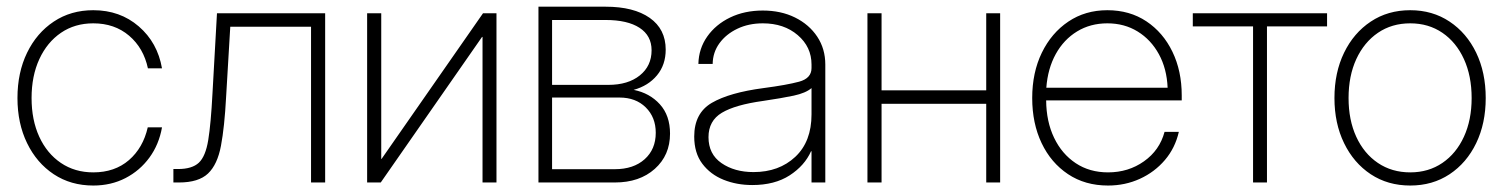

<svg xmlns="http://www.w3.org/2000/svg" viewBox="-20 -556 4580 585"><path d="M264.2 9.3Q195.8 9.3 143.8 -25.1Q91.8 -59.6 62.5 -119.9Q33.2 -180.2 33.2 -257.3Q33.2 -335 62.5 -395.3Q91.8 -455.6 143.8 -490.2Q195.8 -524.9 264.2 -524.9Q345.7 -524.9 402.8 -475.6Q460 -426.3 473.6 -347.7H430.7Q417.5 -409.7 373.3 -447.3Q329.1 -484.9 264.2 -484.9Q208 -484.9 165.8 -456.1Q123.5 -427.2 99.9 -376Q76.2 -324.7 76.2 -257.3Q76.2 -190.4 99.6 -139.4Q123 -88.4 165.5 -59.6Q208 -30.8 264.2 -30.8Q329.6 -30.8 372.8 -68.1Q416 -105.5 430.2 -168H473.6Q464.4 -115.7 435.3 -75.9Q406.2 -36.1 362.3 -13.4Q318.4 9.3 264.2 9.3Z M508.3 0V-41H522.5Q565.4 -41 585.9 -60.3Q606.4 -79.6 614.5 -129.4Q622.6 -179.2 627.4 -271.5L641.1 -515.6H970.7V0H927.7V-474.6H681.6L668.9 -260.3Q664.1 -169.4 653.3 -112.1Q642.6 -54.7 613.8 -27.3Q585 0 525.4 0Z M1492.7 0H1450.2V-443.4H1448.7L1140.1 0H1098.6V-515.6H1141.6V-71.8H1142.6L1451.7 -515.6H1492.7Z M1620.6 0V-535.6H1825.2Q1911.1 -535.6 1959.7 -501.5Q2008.3 -467.3 2008.3 -404.8Q2008.3 -358.4 1981.7 -326.4Q1955.1 -294.4 1910.6 -282.2Q1959.5 -272.5 1990.5 -238.3Q2021.5 -204.1 2021.5 -148.9Q2021.5 -83 1975.1 -41.5Q1928.7 0 1853.5 0ZM1662.1 -40.5H1853.5Q1910.2 -40.5 1944.1 -70.8Q1978 -101.1 1978 -151.4Q1978 -198.7 1947.5 -228.8Q1917 -258.8 1867.7 -258.8H1662.1ZM1662.1 -297.4H1833.5Q1893.6 -297.4 1929.4 -326.2Q1965.3 -355 1965.3 -402.8Q1965.3 -447.3 1928.7 -471.2Q1892.1 -495.1 1825.2 -495.1H1662.1Z M2272 7.8Q2224.6 7.8 2184.6 -8.3Q2144.5 -24.4 2119.9 -57.1Q2095.2 -89.8 2095.2 -140.1Q2095.2 -211.4 2148.9 -242.7Q2202.6 -273.9 2306.2 -287.6Q2377 -296.9 2414.8 -307.1Q2452.6 -317.4 2452.6 -348.6V-359.4Q2452.6 -413.1 2410.6 -449Q2368.7 -484.9 2304.2 -484.9Q2261.2 -484.9 2226.8 -468.5Q2192.4 -452.1 2172.1 -424.3Q2151.9 -396.5 2151.4 -361.3H2107.9Q2108.9 -407.7 2134.8 -444.6Q2160.6 -481.4 2204.6 -502.7Q2248.5 -523.9 2304.2 -523.9Q2359.4 -523.9 2402.3 -502.7Q2445.3 -481.4 2470 -444.3Q2494.6 -407.2 2494.6 -359.4V0H2452.6V-95.2H2451.2Q2431.6 -51.3 2386 -21.7Q2340.3 7.8 2272 7.8ZM2275.9 -31.7Q2353.5 -31.7 2403.1 -78.1Q2452.6 -124.5 2452.6 -207.5V-287.6Q2435.1 -272.5 2398.4 -264.6Q2361.8 -256.8 2305.2 -248.5Q2220.2 -236.8 2179.4 -212.4Q2138.7 -188 2138.7 -138.2Q2138.7 -86.4 2178.2 -59.1Q2217.8 -31.7 2275.9 -31.7Z M2666 -515.6V-280.8H2984.9V-515.6H3027.3V0H2984.9V-239.7H2666V0H2623V-515.6Z M3356 9.3Q3286.1 9.3 3234.1 -25.4Q3182.1 -60.1 3153.6 -120.1Q3125 -180.2 3125 -257.3Q3125 -335 3154.3 -395.3Q3183.6 -455.6 3235.1 -490.2Q3286.6 -524.9 3354 -524.9Q3421.9 -524.9 3472.9 -491Q3523.9 -457 3552.2 -398.4Q3580.6 -339.8 3580.6 -265.1V-250H3167.5Q3168 -185.5 3191.7 -136.2Q3215.3 -86.9 3257.6 -58.8Q3299.8 -30.8 3356 -30.8Q3418 -30.8 3465.6 -64.5Q3513.2 -98.1 3528.3 -154.3H3571.8Q3560.5 -105 3529.3 -68.4Q3498 -31.7 3453.1 -11.2Q3408.2 9.3 3356 9.3ZM3168 -288.6H3537.6Q3535.2 -346.7 3511 -390.9Q3486.8 -435.1 3446.3 -460Q3405.8 -484.9 3354 -484.9Q3302.2 -484.9 3261.7 -460.2Q3221.2 -435.5 3196.8 -391.4Q3172.4 -347.2 3168 -288.6Z M3797.9 0V-475.6H3614.3V-515.6H4023.4V-475.6H3840.3V0Z M4276.9 9.3Q4208.5 9.3 4156.5 -25.1Q4104.5 -59.6 4075.2 -119.9Q4045.9 -180.2 4045.9 -257.3Q4045.9 -335 4075.2 -395.3Q4104.5 -455.6 4156.5 -490.2Q4208.5 -524.9 4276.9 -524.9Q4344.7 -524.9 4396.7 -490.2Q4448.7 -455.6 4477.8 -395.3Q4506.8 -335 4506.8 -257.3Q4506.8 -180.2 4477.8 -119.9Q4448.7 -59.6 4396.7 -25.1Q4344.7 9.3 4276.9 9.3ZM4276.9 -30.8Q4332.5 -30.8 4374.8 -59.6Q4417 -88.4 4440.4 -139.4Q4463.9 -190.4 4463.9 -257.3Q4463.9 -324.7 4440.4 -376Q4417 -427.2 4374.8 -456.1Q4332.5 -484.9 4276.9 -484.9Q4220.7 -484.9 4178.5 -456.1Q4136.2 -427.2 4112.5 -376Q4088.9 -324.7 4088.9 -257.3Q4088.9 -190.4 4112.3 -139.4Q4135.7 -88.4 4178.2 -59.6Q4220.7 -30.8 4276.9 -30.8Z"/></svg>

Font: Inter Display ExtraLight
Style: Regular
Weight: 200
Designer: Rasmus Andersson
Foundry: rsms
Version: Version 4.000;git-a52131595